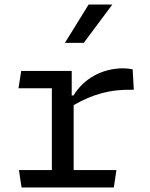

<svg xmlns="http://www.w3.org/2000/svg" viewBox="-20 -826 660 846"><path d="M296 -513.5H73.5L61.5 -437H208.5V-76.5H63.5L75 0H481.5L493 -76.5H304.5V-363C387.5 -409.5 462.5 -433.5 569.5 -430.5L564.5 -520.5C550.5 -523.5 537 -525 522.5 -525C430 -525 348.5 -479 304 -405.5H296ZM266 -637 370.5 -806H475L349 -637Z"/></svg>

Font: Monaspace Argon
Style: Regular
Weight: 400
Designer: Riley Cran & the Lettermatic Team
Foundry: Lettermatic
Version: Version 1.200 (Monaspace Argon)